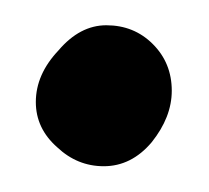

<svg xmlns="http://www.w3.org/2000/svg" viewBox="-20 -128 162 149"><path d="M60.5 1Q40 1 24.4 -13.7Q7.8 -28.3 7.8 -48.8Q7.8 -70.3 25.4 -88.9Q42 -108.4 62.5 -108.4Q84 -108.4 98.6 -93.8Q113.3 -79.1 113.3 -57.6Q113.3 -37.1 97.7 -17.6Q82 1 60.5 1Z"/></svg>

Font: Urkiola
Style: Regular
Weight: 400
Designer: Eneko Palencia
Version: Version 1.0